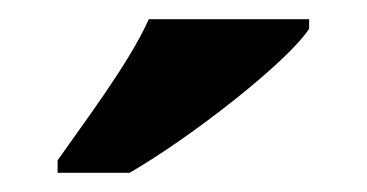

<svg xmlns="http://www.w3.org/2000/svg" viewBox="-20 -786 382 200"><path d="M40 -619V-606H115C179 -643 279 -721 302 -756V-766H135C115 -721 68 -659 40 -619Z"/></svg>

Font: Noto Serif Sinhala SemiCondensed ExtraBold
Style: Regular
Weight: 800
Width: 4
Designer: Jelle Bosma - Monotype Design Team
Foundry: Monotype Imaging Inc.
Version: Version 2.007